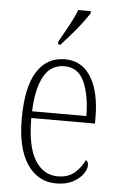

<svg xmlns="http://www.w3.org/2000/svg" viewBox="-55 -805 532 853"><g transform="rotate(5 211.5 -378.0)"><path d="M228 10Q146 10 98.5 -61Q51 -132 51 -262Q51 -404 95 -473.5Q139 -543 220 -543Q296 -543 336.5 -477Q377 -411 377 -294V-270H93Q93 -144 130.5 -83Q168 -22 232 -22Q279 -22 308 -47.5Q337 -73 351 -105Q362 -99 362 -82Q362 -65 347 -43.5Q332 -22 302 -6Q272 10 228 10ZM336 -300Q335 -395 308 -453.5Q281 -512 220 -512Q158 -512 127.5 -455Q97 -398 94 -300ZM183 -619Q205 -658 225.5 -695Q246 -732 259 -766H315V-756Q304 -739 283.5 -711.5Q263 -684 238.5 -656Q214 -628 194 -606H183Z"/></g></svg>

Font: Noto Serif Tamil Condensed ExtraLight
Style: Italic
Weight: 200
Width: 3
Italic angle: -12°
Designer: Indian Type Foundry, Tom Grace, and the Monotype Design Team
Foundry: Monotype Imaging Inc.
Version: Version 2.003; ttfautohint (v1.8.4.7-5d5b)